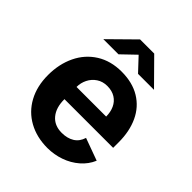

<svg xmlns="http://www.w3.org/2000/svg" viewBox="-202 -852 990 990"><g transform="rotate(45 293.0 -357.0)"><path d="M298 -539.5Q377 -539.5 432.5 -505.8Q488 -472 516.2 -411.5Q544.5 -351 544.5 -271V-230.5H189.5Q189 -169 218.8 -133.2Q248.5 -97.5 302 -97.5Q342.5 -97.5 370.5 -114.8Q398.5 -132 409.5 -168L531.5 -123.5Q514 -82 479 -51.8Q444 -21.5 398.8 -5.8Q353.5 10 305.5 10Q227.5 10 167.5 -23Q107.5 -56 74.5 -116.8Q41.5 -177.5 41.5 -258.5Q41.5 -338.5 72.2 -402.5Q103 -466.5 161 -503Q219 -539.5 298 -539.5ZM405 -319Q405 -352 393 -378.2Q381 -404.5 356.8 -419.8Q332.5 -435 298 -435Q265 -435 240.2 -418.5Q215.5 -402 202.2 -375.5Q189 -349 189 -319ZM298 -663 223 -591H112.5L247.5 -724H350.5L482 -591H365.5Z"/></g></svg>

Font: 1883 Sans
Style: Bold
Weight: 700
Designer: 1883 Sans project is a fork of Public Sans.
Version: Version 1.009